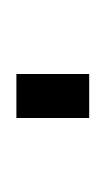

<svg xmlns="http://www.w3.org/2000/svg" viewBox="34 -422 131 240"><g transform="rotate(90 100.0 -301.5)"><path d="M72 -347H127V-256H72Z"/></g></svg>

Font: Cairo Light
Style: Regular
Weight: 300
Designer: Mohamed Gaber, the designers of Titillium
Foundry: Kief Type Foundry
Version: Version 2.009; ttfautohint (v1.5.33-1714) -l 8 -r 50 -G 200 